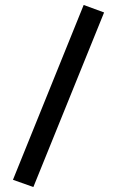

<svg xmlns="http://www.w3.org/2000/svg" viewBox="-20 -731 469 771"><path d="M32 -9 316 -711 398 -681 114 20Z"/></svg>

Font: Cairo SemiBold
Style: Regular
Weight: 600
Designer: Mohamed Gaber, the designers of Titillium
Foundry: Kief Type Foundry
Version: Version 2.009; ttfautohint (v1.5.33-1714) -l 8 -r 50 -G 200 